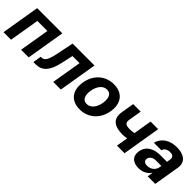

<svg xmlns="http://www.w3.org/2000/svg" viewBox="210 -1555 2568 2568"><g transform="rotate(45 1494.0 -271.5)"><path d="M16 0H158.4L229.8 -426.5H419.7L348.4 0H492.5L583.5 -545.5H106.9Z M581.7 0H627.1C742.9 0 817.8 -76.7 857.2 -259.9L893.5 -426.5H1028.1L956.7 0H1100.9L1191.8 -545.5H777L728.3 -304C699.2 -165.8 670.5 -120 618.6 -120H600.5Z M1465.6 10.7C1629.6 10.7 1750 -101.6 1778.1 -268.5C1805.4 -438.2 1720.9 -552.6 1554.7 -552.6C1389.6 -552.6 1269.2 -440.7 1242.2 -273.1C1214.1 -103.7 1298.7 10.7 1465.6 10.7ZM1394.5 -269.2C1410.2 -365.4 1462.7 -437.1 1539.4 -437.1C1614 -437.1 1640.3 -367.9 1625.4 -273.8C1609.4 -177.6 1556.8 -106.5 1480.5 -106.5C1405.5 -106.5 1379.3 -175.4 1394.5 -269.2Z M2396 -545.5H2252.5L2209.2 -284.4C2182.2 -278.4 2156.2 -275.6 2130 -275.6C2049.7 -275.6 2023.8 -296.9 2034.1 -360.1L2065 -546.2H1922.6L1891.7 -360.1C1868.3 -218 1953.5 -156.6 2110.4 -156.6C2134.2 -156.6 2162.3 -159.8 2189.3 -165.1L2161.9 0H2305.4Z M2577.1 10.3C2657.7 10.3 2715.9 -24.9 2750.7 -75.6H2755L2742.2 0H2885.7L2947.1 -367.9C2968.8 -497.9 2867.2 -552.6 2746.4 -552.6C2615.4 -552.6 2512.4 -490.8 2484.4 -376.4H2625C2637.1 -418.3 2674.4 -442.1 2728.3 -442.1C2779.5 -442.1 2803.3 -415.5 2796.5 -371.4L2788.4 -320H2663.4C2546.2 -320 2443.5 -273.8 2422.9 -152.3C2405.2 -44.7 2473.4 10.3 2577.1 10.3ZM2568.2 -157.3C2574.9 -199.9 2613.6 -228.3 2671.9 -228H2773.8L2768.1 -195C2757.8 -137.4 2704.2 -94.1 2637.8 -94.1C2590.6 -94.1 2561.8 -116.1 2568.2 -157.3Z"/></g></svg>

Font: Magic Ui Pro
Style: Bold Italic
Weight: 700
Italic angle: -9.39999°
Designer: Stefan Endress, Andreas Faust
Version: Version 1.000;FEAKit 1.0